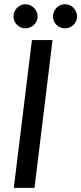

<svg xmlns="http://www.w3.org/2000/svg" viewBox="-20 -912 394 932"><path d="M45.5 0ZM147.5 0H47L135 -717.5H235ZM162.5 -832Q162.5 -820 157.8 -809.5Q153 -799 144.8 -791.2Q136.5 -783.5 125.8 -779Q115 -774.5 103 -774.5Q91.5 -774.5 81 -779Q70.5 -783.5 62.8 -791.2Q55 -799 50.2 -809.5Q45.5 -820 45.5 -832Q45.5 -844 50.2 -855Q55 -866 62.8 -874Q70.5 -882 81 -886.8Q91.5 -891.5 103 -891.5Q115 -891.5 125.8 -886.8Q136.5 -882 144.8 -874Q153 -866 157.8 -855Q162.5 -844 162.5 -832ZM354 -832Q354 -820 349.2 -809.5Q344.5 -799 336.8 -791.2Q329 -783.5 318.2 -779Q307.5 -774.5 295.5 -774.5Q283.5 -774.5 272.8 -779Q262 -783.5 254.2 -791.2Q246.5 -799 241.8 -809.5Q237 -820 237 -832Q237 -844 241.8 -855Q246.5 -866 254.2 -874Q262 -882 272.8 -886.8Q283.5 -891.5 295.5 -891.5Q307.5 -891.5 318.2 -886.8Q329 -882 336.8 -874Q344.5 -866 349.2 -855Q354 -844 354 -832Z"/></svg>

Font: Lato Medium
Style: Italic
Weight: 500
Italic angle: -7°
Designer: Lukasz Dziedzic
Foundry: tyPoland Lukasz Dziedzic
Version: Version 2.006; 2014-01-15